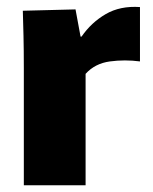

<svg xmlns="http://www.w3.org/2000/svg" viewBox="-20 -552 455 572"><path d="M51 0V-347Q51 -405 50 -445Q49 -485 48 -520L205 -524L220 -443H223Q252 -485 295 -510Q338 -535 397 -531V-369Q352 -375 307.5 -369Q263 -363 235 -332V0Z"/></svg>

Font: Murecho ExtraBold
Style: Regular
Weight: 800
Designer: Neil Summerour
Foundry: Positype
Version: Version 1.010; ttfautohint (v1.8.3)